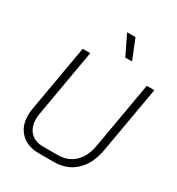

<svg xmlns="http://www.w3.org/2000/svg" viewBox="-216 -1066 1117 1209"><g transform="rotate(30 342.5 -461.0)"><path d="M72 -165Q72 -190 76 -213L161 -700H216L131 -212Q127 -193 127 -171Q127 -112 160 -77Q193 -42 251 -42H360Q432 -42 480 -87Q528 -132 542 -212L627 -700H682L597 -213Q578 -108 516 -50Q454 8 360 8H251Q168 8 120 -39Q72 -86 72 -165ZM351 -930H412L470 -786H421Z"/></g></svg>

Font: Bai Jamjuree Light
Style: Italic
Weight: 300
Italic angle: -10°
Version: Version 1.000; ttfautohint (v1.6)